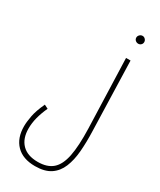

<svg xmlns="http://www.w3.org/2000/svg" viewBox="-273 -980 1080 1296"><g transform="rotate(30 267.0 -332.5)"><path d="M42 33Q42 0 51 -48Q60 -96 91 -163L121 -148Q99 -100 87.5 -56Q76 -12 76 31Q76 109 118.5 152.5Q161 196 242 196Q315 196 356.5 160Q398 124 414 44Q430 -36 426 -169L408 -710H443L459 -171Q462 -85 456 -12Q450 61 427.5 115.5Q405 170 360 200Q315 230 240 230Q145 230 93.5 177.5Q42 125 42 33ZM431 -834Q418 -834 408.5 -842.5Q399 -851 399 -864Q399 -876 408.5 -885.5Q418 -895 431 -895Q443 -895 452 -885.5Q461 -876 461 -864Q461 -851 452 -842.5Q443 -834 431 -834Z"/></g></svg>

Font: Noto Sans Arabic ExtCond ExtLt
Style: Regular
Weight: 200
Width: 2
Designer: Monotype Design Team, Nadine Chahine, Nizar Qandah and Khaled Hosny
Foundry: Monotype Imaging Inc.
Version: Version 2.012; ttfautohint (v1.8.4.7-5d5b)